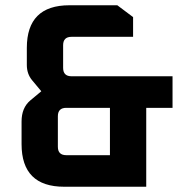

<svg xmlns="http://www.w3.org/2000/svg" viewBox="-20 -710 716 730"><path d="M62 -162V-248Q62 -300 95 -328L137 -363L102 -405Q82 -429 82 -463V-528Q82 -690 244 -690H426L486 -645V-570H252Q220 -570 220 -538V-452Q220 -420 252 -420H636V-300H536V0H224Q62 0 62 -162ZM200 -152Q200 -120 232 -120H398V-300H232Q200 -300 200 -268Z"/></svg>

Font: Oxanium ExtraLight
Style: Bold
Weight: 700
Version: Version 2.000